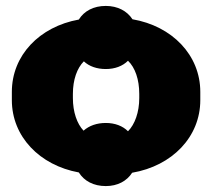

<svg xmlns="http://www.w3.org/2000/svg" viewBox="-20 -584 716 648"><path d="M246 -2C264 27 296 44 337 44C377 44 408 27 426 -1C561 -24 656 -122 656 -246V-274C656 -398 561 -496 427 -519C409 -547 377 -564 337 -564C296 -564 264 -547 246 -518C113 -494 20 -397 20 -274V-246C20 -123 114 -26 246 -2ZM262 -143C240 -166 226 -206 226 -253V-267C226 -315 240 -354 263 -377C281 -360 307 -351 337 -351C368 -351 394 -361 412 -379C436 -356 450 -316 450 -267V-253C450 -205 435 -164 412 -141C394 -159 368 -169 337 -169C307 -169 281 -160 262 -143Z"/></svg>

Font: Fixel Text Black
Style: Regular
Weight: 900
Width: 4
Designer: AlfaBravo + MacPaw
Foundry: Kyrylo Tkachov, Marchela Mozhyna, Serhii Makarenko, Maria Weinstein, Zakhar Kryvoshyya
Version: Version 1.211